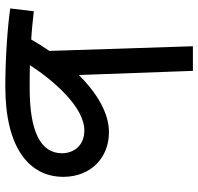

<svg xmlns="http://www.w3.org/2000/svg" viewBox="-32 -720 764 741"><g transform="rotate(90 350.5 -349.0)"><path d="M314 13C551 13 662 -80 662 -211C662 -317 588 -387 490 -387C414 -387 337 -339 269 -271L253 -711H158L176 -157C160 -134 145 -110 132 -87C95 -89 61 -93 23 -97L12 -6C80 4 202 13 314 13ZM483 -292C544 -292 571 -248 571 -206C571 -121 483 -81 320 -81C287 -81 258 -81 231 -82C286 -167 390 -292 483 -292Z"/></g></svg>

Font: Noto Sans Arabic Cond Med
Style: Regular
Weight: 500
Width: 3
Designer: Monotype Design Team, Nadine Chahine, Nizar Qandah and Khaled Hosny
Foundry: Monotype Imaging Inc.
Version: Version 2.012